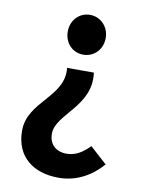

<svg xmlns="http://www.w3.org/2000/svg" viewBox="-88 -636 689 912"><g transform="rotate(10 257.0 -180.0)"><path d="M258 214C345 214 415 173 468 113L386 39C354 72 320 95 276 95C223 95 191 63 191 13C191 -82 360 -147 337 -307H208C223 -167 49 -119 49 23C49 151 138 214 258 214ZM272 -382C324 -382 364 -423 364 -478C364 -532 324 -574 272 -574C220 -574 181 -532 181 -478C181 -423 220 -382 272 -382Z"/></g></svg>

Font: Noto Sans Japanese Bold
Style: Bold
Weight: 700
Designer: Ryoko NISHIZUKA (kana & ideographs); Paul D. Hunt (Latin, Greek & Cyrillic); Wenlong ZHANG (bopomofo); Sandoll Communica
Foundry: Adobe Systems Incorporated
Version: Version 1.000;PS 1;hotconv 1.0.78;makeotf.lib2.5.61930